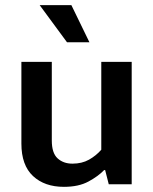

<svg xmlns="http://www.w3.org/2000/svg" viewBox="-20 -715 594 745"><path d="M373 -475H491V0H402L388 -55H384Q361 -31 323 -10.5Q285 10 228 10Q153 10 108 -32Q63 -74 63 -158V-475H181V-170Q181 -121 203.5 -100.5Q226 -80 261 -80Q298 -80 325.5 -95.5Q353 -111 373 -134ZM134 -695H257L327 -551H240Z"/></svg>

Font: Mukta Malar SemiBold
Style: Regular
Weight: 600
Designer: Aadarsh Rajan, Girish Dalvi, Yashodeep Gholap
Foundry: Ek Type
Version: Version 2.538;PS 1.000;hotconv 16.6.51;makeotf.lib2.5.65220;